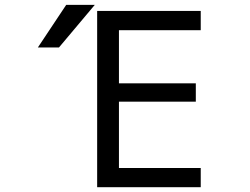

<svg xmlns="http://www.w3.org/2000/svg" viewBox="-20 -778 1040 800"><path d="M225.6 -580.1H137.7L255.9 -757.8H375ZM475.6 -652.3V-430.7H795.9V-354.5H475.6V-78.1H816.4V2H384.8V-732.4H816.4V-652.3Z"/></svg>

Font: GenEi Gothic M Regular
Style: Regular
Weight: 400
Designer: o_tamon (Modified); [Source Han Sans]
Ryoko NISHIZUKA  (kana & ideographs); Paul D. Hunt (Latin, Greek & Cyrillic); Wenl
Version: Version 1.1a;Original Version 1.004